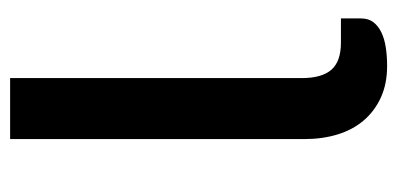

<svg xmlns="http://www.w3.org/2000/svg" viewBox="-218 -542 766 370"><g transform="rotate(-90 165.0 -357.0)"><path d="M82 -720.5H199.5V-159Q199.5 -120 215.5 -101.5Q231.5 -83 268 -83H314.5V-44.5Q314.5 -30 307.2 -20.5Q300 -11 287.5 -5Q275 1 258.2 3.5Q241.5 6 223 6Q188.5 6 162.2 -6Q136 -18 118 -39Q100 -60 91 -89.2Q82 -118.5 82 -153Z"/></g></svg>

Font: Lato 2
Style: Regular
Weight: 600
Designer: Lukasz Dziedzic with Adam Twardoch and Botio Nikoltchev
Foundry: tyPoland Lukasz Dziedzic
Version: Version 2.015; 2015-08-06; http://www.latofonts.com/